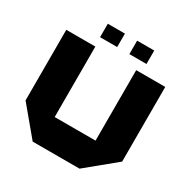

<svg xmlns="http://www.w3.org/2000/svg" viewBox="-197 -1058 1190 1225"><g transform="rotate(30 398.5 -445.5)"><path d="M553 0V-725H767V-175L554 0ZM209 0 38 -205V-206H553V0ZM38 -206V-725H252V-206ZM464 -792V-891H590V-792ZM248 -792V-891H374V-792Z"/></g></svg>

Font: Foldit ExtraBold
Style: Regular
Weight: 800
Version: Version 1.003